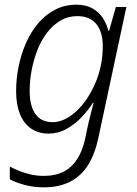

<svg xmlns="http://www.w3.org/2000/svg" viewBox="-20 -562 586 822"><path d="M168 240Q124 240 86.5 230Q49 220 22 206V151Q40 161 64 170.5Q88 180 114.5 185.5Q141 191 167 191Q242 191 285 150Q328 109 345 30L353 -9Q357 -26 361.5 -46.5Q366 -67 371.5 -86.5Q377 -106 381 -122H378Q357 -89 328 -59Q299 -29 264 -9.5Q229 10 188 10Q144 10 112.5 -12Q81 -34 65 -74.5Q49 -115 49 -172Q49 -226 60 -279Q71 -332 92 -379.5Q113 -427 144.5 -463.5Q176 -500 217 -521Q258 -542 307 -542Q348 -542 376 -526Q404 -510 420.5 -484.5Q437 -459 444 -430H447L476 -532H521L401 29Q386 99 356.5 145.5Q327 192 280 216Q233 240 168 240ZM206 -39Q231 -39 256.5 -51Q282 -63 306 -85Q330 -107 350.5 -137Q371 -167 387 -203.5Q403 -240 411.5 -280.5Q420 -321 420 -364Q420 -426 392 -459.5Q364 -493 311 -493Q272 -493 240 -474.5Q208 -456 183 -424Q158 -392 141.5 -351Q125 -310 116 -264Q107 -218 107 -172Q107 -109 131.5 -74Q156 -39 206 -39Z"/></svg>

Font: Noto Sans Display Light
Style: Italic
Weight: 300
Italic angle: -12°
Designer: Monotype Design Team
Foundry: Monotype Imaging Inc.
Version: Version 2.003